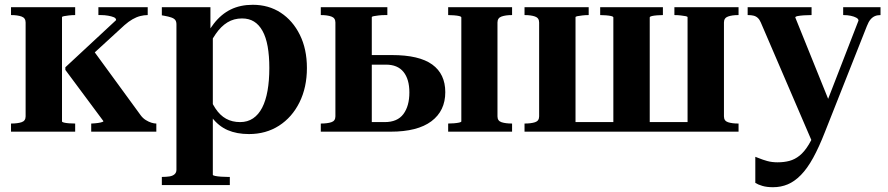

<svg xmlns="http://www.w3.org/2000/svg" viewBox="-20 -550 3710 802"><path d="M87 -64V-456Q87 -475 70 -481Q53 -487 27 -487H26V-520H294V-487H293Q280 -487 267.5 -485.5Q255 -484 247 -482.5Q239 -481 239 -478V-43Q239 -40 247 -38Q255 -36 267.5 -35Q280 -34 293 -34H294V0H26V-34H27Q53 -34 70 -39.5Q87 -45 87 -64ZM633 0H361V-34H363Q365 -34 377.5 -35Q390 -36 401 -38.5Q412 -41 412 -44L253 -258V-269L465 -466Q465 -474 455.5 -478Q446 -482 431.5 -484.5Q417 -487 402 -487H391V-520H597V-487H596Q582 -487 566 -483Q550 -479 533.5 -469.5Q517 -460 500 -445L344 -302L368 -342L568 -68Q577 -56 589 -48.5Q601 -41 612.5 -37.5Q624 -34 632 -34H633Z M940 223H656V189H657Q674 189 687.5 187Q701 185 709 178Q717 171 717 159V-448Q717 -460 712 -466.5Q707 -473 695.5 -477Q684 -481 667 -484L656 -486V-520H859V-410L869 -409V180Q869 183 879 185Q889 187 903.5 188Q918 189 931 189H940ZM1020 10Q969 10 931 -6.5Q893 -23 865 -59.5Q837 -96 814 -157L845 -172Q860 -127 879.5 -97.5Q899 -68 924.5 -54Q950 -40 983 -40Q1014 -40 1037 -55.5Q1060 -71 1075 -100Q1090 -129 1097.5 -171Q1105 -213 1105 -266Q1105 -317 1098 -356Q1091 -395 1076.5 -421Q1062 -447 1041 -460Q1020 -473 991 -473Q957 -473 930 -456.5Q903 -440 881 -408Q859 -376 839 -331L814 -350Q842 -411 873 -451Q904 -491 944 -510.5Q984 -530 1036 -530Q1102 -530 1152.5 -497Q1203 -464 1232.5 -404.5Q1262 -345 1262 -266Q1262 -185 1231 -122.5Q1200 -60 1145.5 -25Q1091 10 1020 10Z M1907 -43V-477Q1907 -481 1898 -483Q1889 -485 1876 -486Q1863 -487 1852 -487V-520H2119V-487H2118Q2092 -487 2075 -481Q2058 -475 2058 -456V-64Q2058 -45 2075 -39.5Q2092 -34 2118 -34H2119V0H1852V-34Q1863 -34 1876 -35Q1889 -36 1898 -38Q1907 -40 1907 -43ZM1533 -40H1587Q1640 -40 1665 -73.5Q1690 -107 1690 -164Q1690 -219 1665.5 -249.5Q1641 -280 1592 -280H1502V-320H1617Q1731 -320 1785.5 -280.5Q1840 -241 1840 -165Q1840 -87 1782 -43.5Q1724 0 1612 0H1320V-34H1321Q1347 -34 1364 -39.5Q1381 -45 1381 -64V-456Q1381 -475 1364 -481Q1347 -487 1321 -487H1320V-520H1598V-487H1587Q1574 -487 1561.5 -485.5Q1549 -484 1541 -482.5Q1533 -481 1533 -478Z M2232 -456Q2232 -475 2215 -481Q2198 -487 2172 -487H2171V-520H2439V-487H2438Q2425 -487 2412.5 -485.5Q2400 -484 2392 -482.5Q2384 -481 2384 -478V0H2171V-34H2172Q2198 -34 2215 -39.5Q2232 -45 2232 -64ZM2852 -478Q2852 -481 2844 -482.5Q2836 -484 2823.5 -485.5Q2811 -487 2797 -487V-520H3065V-487H3063Q3038 -487 3021 -481Q3004 -475 3004 -456V-64Q3004 -45 3021 -39.5Q3038 -34 3063 -34H3065V0H2852ZM2328 -40H2915V0H2328ZM2487 -487V-520H2749V-487H2748Q2738 -487 2725 -486Q2712 -485 2703 -483Q2694 -481 2694 -477V0H2542V-477Q2542 -481 2533 -483Q2524 -485 2511 -486Q2498 -487 2487 -487Z M3455 -98 3413 -18 3376 51 3158 -456Q3153 -468 3145.5 -475Q3138 -482 3128 -484.5Q3118 -487 3105 -487H3103V-520H3370V-487H3368Q3354 -487 3338.5 -486Q3323 -485 3312.5 -483Q3302 -481 3302 -477ZM3426 1Q3401 65 3376.5 109.5Q3352 154 3325.5 181Q3299 208 3270.5 220Q3242 232 3209 232Q3183 232 3164.5 226.5Q3146 221 3135 214V105Q3139 106 3152 111.5Q3165 117 3184.5 122.5Q3204 128 3228 128Q3255 128 3277.5 122Q3300 116 3320 100Q3340 84 3358.5 53.5Q3377 23 3394 -25L3414 -72L3566 -464Q3566 -471 3557 -476Q3548 -481 3534 -484Q3520 -487 3504 -487H3502V-520H3658V-487Q3644 -487 3634 -482.5Q3624 -478 3616 -468.5Q3608 -459 3601 -441Z"/></svg>

Font: Roboto Serif 144pt SemiBold
Style: Regular
Weight: 600
Version: Version 1.008